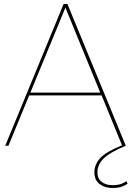

<svg xmlns="http://www.w3.org/2000/svg" viewBox="-20 -724 654 954"><path d="M587 0 485 -250H125L22 0H6L296 -704H315L605 0ZM131 -264H478L305 -686ZM537 210Q501 210 475 190.5Q449 171 449 132Q449 92 479.5 60Q510 28 589 -3L605 0Q524 34 494 64.5Q464 95 464 132Q464 164 485.5 180Q507 196 537 196Q565 196 581.5 190Q598 184 608 176L614 189Q602 197 585 203.5Q568 210 537 210Z"/></svg>

Font: Prodigy Sans Thin
Style: Regular
Weight: 100
Designer: Wei Huang
Foundry: Wei Huang
Version: Version 1.003; ttfautohint (v1.8.3)